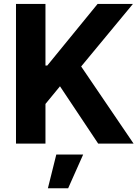

<svg xmlns="http://www.w3.org/2000/svg" viewBox="-20 -748 730 1000"><path d="M63.3 0V-727.5H216.8V-406.6H226.2L488.3 -727.5H672.3L402.7 -401.8L675.8 0H491.4L292.4 -298.6L216.8 -206.6V0ZM229.5 232.4 273.2 57H413.1L335 232.4Z"/></svg>

Font: Inter V
Style: 
Weight: 400
Designer: Rasmus Andersson
Foundry: rsms
Version: Version 4.000;git-a3f224843